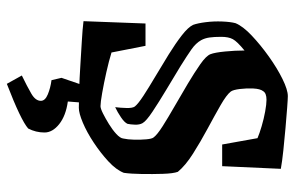

<svg xmlns="http://www.w3.org/2000/svg" viewBox="-174 -484 883 576"><g transform="rotate(90 268.0 -195.5)"><path d="M43 -4 50 -190H117L137 -88Q163 -80 196.5 -72.5Q230 -65 258.5 -60Q287 -55 298 -55Q305 -55 320 -62.5Q335 -70 352 -80.5Q369 -91 381.5 -102.5Q394 -114 395 -123Q398 -136 398.5 -155.5Q399 -175 397.5 -192Q396 -209 392 -214Q384 -225 358 -241.5Q332 -258 298 -277.5Q264 -297 230.5 -317Q197 -337 172 -354.5Q147 -372 142 -385Q137 -398 134 -428.5Q131 -459 131 -487Q104 -465 97 -452Q90 -439 90 -417Q90 -396 92 -382Q94 -368 100 -357Q109 -341 127.5 -328Q146 -315 178 -295Q211 -275 248.5 -252.5Q286 -230 314.5 -211Q343 -192 349 -181Q354 -172 353.5 -158.5Q353 -145 351 -136Q347 -127 331.5 -116.5Q316 -106 301 -99Q303 -115 303.5 -133Q304 -151 299 -158Q291 -168 266.5 -184Q242 -200 209 -219.5Q176 -239 143 -259.5Q110 -280 85.5 -299Q61 -318 54 -333Q49 -347 46 -371Q43 -395 44 -420Q45 -445 49 -460Q58 -482 86 -508.5Q114 -535 149 -560Q184 -585 216.5 -601Q249 -617 268 -617Q276 -617 302.5 -615Q329 -613 363.5 -610Q398 -607 431 -603.5Q464 -600 486 -596L478 -420H413L394 -526Q380 -532 358 -538.5Q336 -545 314 -549Q292 -553 279 -553Q259 -553 253 -543Q246 -534 245 -513.5Q244 -493 246.5 -473Q249 -453 254 -446Q264 -433 295.5 -415Q327 -397 366 -376Q405 -355 440.5 -332.5Q476 -310 495 -287Q500 -273 501 -242.5Q502 -212 501.5 -179Q501 -146 498 -125Q489 -102 463.5 -78.5Q438 -55 407 -34.5Q376 -14 347.5 -2Q319 10 303 10Q283 10 249 9Q215 8 176.5 5.5Q138 3 102.5 1Q67 -1 43 -4ZM231 226 206 181Q239 165 260.5 152.5Q282 140 282 124Q282 111 262.5 103Q243 95 220 92L213 62L238 -11L288 -8L284 43Q327 49 352 69Q377 89 377 113Q377 139 365 162Q340 184 231 226Z"/></g></svg>

Font: Grenze Gotisch SemiBold
Style: Regular
Weight: 600
Designer: Renata Polastri
Foundry: Omnibus-Type
Version: Version 1.001